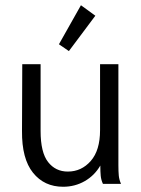

<svg xmlns="http://www.w3.org/2000/svg" viewBox="-20 -702 540 733"><path d="M64 -202 65 -457H135V-202Q135 -120 163.5 -83.5Q192 -47 239 -47Q291 -47 326.5 -87.5Q362 -128 362 -205V-457H432V-71Q432 -47 433.5 -31.5Q435 -16 442 0H373Q366 -15 364.5 -31Q363 -47 363 -70Q341 -32 303.5 -10.5Q266 11 221 11Q149 11 106 -42.5Q63 -96 64 -202ZM205 -533 289 -682 344 -642 243 -507Z"/></svg>

Font: Vazir Code
Style: Code
Weight: 400
Foundry: DejaVu fonts team - Redesigned by Saber Rastikerdar
Version: Version 1.1.2